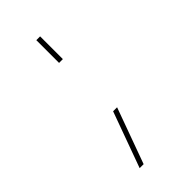

<svg xmlns="http://www.w3.org/2000/svg" viewBox="-197 -553 716 716"><g transform="rotate(-45 161.5 -195.0)"><path d="M166 -110H187L107 110H86ZM151 -380V-500H171V-380Z"/></g></svg>

Font: M PLUS 1p Thin
Style: Regular
Weight: 250
Version: Version 1.062